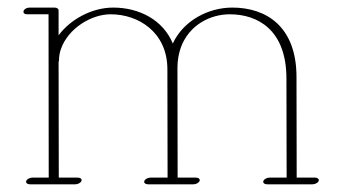

<svg xmlns="http://www.w3.org/2000/svg" viewBox="-20 -475 887 504"><path d="M41.5 -443.8C41.5 -439.9 45.4 -437.5 51.3 -437.5H107.4L107.9 -8.8H64.9C58.1 -8.8 50.8 -4.9 48.8 0C46.9 4.9 51.8 8.8 58.6 8.8H177.7C184.6 8.8 191.9 4.9 193.8 0C195.8 -4.9 190.9 -8.8 184.1 -8.8H134.3L133.8 -313C134.3 -314 134.8 -314.9 134.8 -315.9C134.8 -326.7 136.7 -337.9 140.6 -348.1C159.7 -400.4 219.2 -437.5 270.5 -437.5C343.8 -437.5 419.4 -390.1 419.4 -293L419.9 -8.8H375C368.2 -8.8 360.8 -4.9 358.9 0C356.9 4.9 361.8 8.8 368.7 8.8H487.8C494.6 8.8 502 4.9 503.9 0C505.9 -4.9 501 -8.8 494.1 -8.8H446.3L445.8 -297.4C445.8 -316.9 449.2 -334.5 454.6 -350.1C476.6 -410.6 533.2 -437.5 583 -437.5C656.2 -437.5 731.9 -397 731.9 -268.6L732.4 -8.8H687.5C680.7 -8.8 673.3 -4.9 671.4 0C669.4 4.9 674.3 8.8 681.2 8.8H800.3C807.1 8.8 816.9 4.4 816.9 -2C816.9 -5.9 812.5 -8.8 806.6 -8.8H758.8L758.3 -272.9C758.3 -405.3 679.2 -455.1 589.8 -455.1C526.9 -455.1 461.4 -420.9 433.6 -360.8C408.2 -422.4 345.7 -455.1 277.3 -455.1C221.2 -455.1 165 -424.3 133.8 -382.3V-448.2C133.8 -451.7 129.4 -455.1 123.5 -455.1H57.6C50.8 -455.1 41.5 -450.7 41.5 -443.8Z"/></svg>

Font: WireWyrm
Style: Light
Weight: 200
Version: Version 001.000